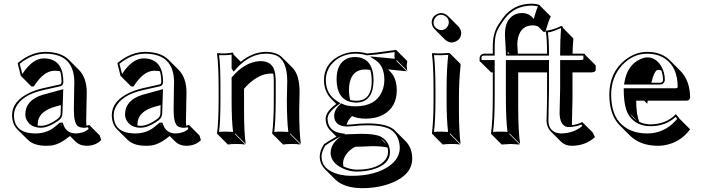

<svg xmlns="http://www.w3.org/2000/svg" viewBox="-20 -718 3773 1033"><path d="M310.1 -47.9H306.2L312 -42Q311 -45.4 310.1 -47.9ZM182.6 -42.5Q190.9 -41 200.2 -41Q240.7 -41.5 292 -80.1Q305.7 -91.8 306.2 -106L307.6 -152.3L281.7 -145.5Q194.8 -122.1 184.6 -66.4Q183.1 -56.2 182.6 -45.4Q182.6 -43.5 182.6 -42.5ZM444.8 -41.5Q452.6 -43 460 -45.9L516.6 10.7L524.4 35.6Q494.6 66.4 444.3 66.4Q408.7 65.4 387.2 44.4L356.4 13.7Q302.7 58.1 258.8 64.5Q244.1 66.4 226.6 66.4Q161.6 65.9 129.4 33.7L72.8 -22.5Q45.4 -50.8 44.9 -98.1Q44.9 -173.8 138.2 -218.3Q170.9 -233.9 210.9 -243.2L304.2 -264.2Q310.5 -268.1 311 -275.9Q311 -310.5 303.7 -334.5Q290 -337.4 271.5 -337.4Q213.9 -335.9 161.6 -252.4L148.4 -253.4L91.8 -310.1L75.2 -377L78.1 -380.9Q147.9 -438.5 225.1 -439Q307.6 -438 349.1 -397.5L405.8 -340.8Q446.3 -298.8 446.8 -220.2Q446.8 -215.8 445.8 -174.8Q443.8 -87.9 443.8 -69.3Q443.8 -53.7 444.8 -41.5ZM317.4 -58.1 319.8 -50.8Q335.9 -0.5 388.2 0Q430.7 -1 456.5 -23.9L453.6 -33.2Q442.4 -30.8 433.1 -30.3Q408.2 -31.2 397 -40.5Q377.4 -60.1 377.4 -126Q377.4 -144 378.9 -231.9Q379.9 -272.5 379.9 -276.9Q378.4 -428.2 225.1 -429.2Q150.9 -428.7 85.9 -374.5L100.1 -319.8Q154.8 -403.3 214.8 -403.8Q311 -403.8 319.8 -299.3Q320.8 -287.6 320.8 -275.9Q319.8 -259.8 307.1 -254.4H306.6L213.4 -233.4Q95.7 -207 64 -137.7Q55.2 -118.2 55.2 -98.1Q55.2 -6.3 157.2 -0.5Q164.1 0 169.9 0Q223.6 0 263.2 -26.9Q278.8 -37.6 299.3 -55.7L302.2 -58.1ZM320.3 -238.3 315.9 -106Q314.9 -85.4 297.9 -71.8Q242.7 -31.2 200.2 -30.8Q147.5 -30.8 124.5 -70.3Q116.2 -85.9 116.2 -102.1Q116.2 -178.7 209.5 -208Q216.3 -210 222.2 -211.4Z M846.7 -47.9H842.8L848.6 -42Q847.7 -45.4 846.7 -47.9ZM719.2 -42.5Q727.5 -41 736.8 -41Q777.3 -41.5 828.6 -80.1Q842.3 -91.8 842.8 -106L844.2 -152.3L818.4 -145.5Q731.4 -122.1 721.2 -66.4Q719.7 -56.2 719.2 -45.4Q719.2 -43.5 719.2 -42.5ZM981.4 -41.5Q989.3 -43 996.6 -45.9L1053.2 10.7L1061 35.6Q1031.2 66.4 981 66.4Q945.3 65.4 923.8 44.4L893.1 13.7Q839.4 58.1 795.4 64.5Q780.8 66.4 763.2 66.4Q698.2 65.9 666 33.7L609.4 -22.5Q582 -50.8 581.5 -98.1Q581.5 -173.8 674.8 -218.3Q707.5 -233.9 747.6 -243.2L840.8 -264.2Q847.2 -268.1 847.7 -275.9Q847.7 -310.5 840.3 -334.5Q826.7 -337.4 808.1 -337.4Q750.5 -335.9 698.2 -252.4L685.1 -253.4L628.4 -310.1L611.8 -377L614.7 -380.9Q684.6 -438.5 761.7 -439Q844.2 -438 885.7 -397.5L942.4 -340.8Q982.9 -298.8 983.4 -220.2Q983.4 -215.8 982.4 -174.8Q980.5 -87.9 980.5 -69.3Q980.5 -53.7 981.4 -41.5ZM854 -58.1 856.4 -50.8Q872.6 -0.5 924.8 0Q967.3 -1 993.2 -23.9L990.2 -33.2Q979 -30.8 969.7 -30.3Q944.8 -31.2 933.6 -40.5Q914.1 -60.1 914.1 -126Q914.1 -144 915.5 -231.9Q916.5 -272.5 916.5 -276.9Q915 -428.2 761.7 -429.2Q687.5 -428.7 622.6 -374.5L636.7 -319.8Q691.4 -403.3 751.5 -403.8Q847.7 -403.8 856.4 -299.3Q857.4 -287.6 857.4 -275.9Q856.4 -259.8 843.8 -254.4H843.3L750 -233.4Q632.3 -207 600.6 -137.7Q591.8 -118.2 591.8 -98.1Q591.8 -6.3 693.8 -0.5Q700.7 0 706.5 0Q760.3 0 799.8 -26.9Q815.4 -37.6 835.9 -55.7L838.9 -58.1ZM856.9 -238.3 852.5 -106Q851.6 -85.4 834.5 -71.8Q779.3 -31.2 736.8 -30.8Q684.1 -30.8 661.1 -70.3Q652.8 -85.9 652.8 -102.1Q652.8 -178.7 746.1 -208Q752.9 -210 758.8 -211.4Z M1589.8 -123.5Q1589.8 -8.8 1598.6 56.6L1542 0L1540 2.9L1596.7 59.6Q1578.6 56.6 1549.8 56.6Q1521 56.6 1502.9 59.6L1446.3 2.9L1444.3 0Q1453.1 -68.4 1453.1 -180.2V-277.8Q1453.1 -304.2 1450.2 -321.8Q1444.3 -322.3 1438 -322.3Q1377.9 -322.3 1316.4 -265.1Q1303.7 -252.9 1293 -240.2V-123.5Q1293 -7.3 1301.8 56.6L1245.1 0L1243.2 2.9L1299.8 59.6Q1281.2 56.6 1252.9 56.6Q1224.1 56.6 1206.1 59.6L1149.4 2.9L1147.5 0Q1156.2 -62 1156.2 -180.2V-234.9Q1156.2 -373 1147.5 -429.2L1149.4 -432.1Q1193.4 -427.7 1230.5 -435.1Q1233.4 -434.6 1234.4 -433.6Q1235.8 -430.7 1236.3 -424.8L1275.4 -385.7Q1340.3 -438.5 1411.1 -439Q1468.3 -438.5 1498 -409.2L1554.7 -352.5Q1591.3 -314.5 1591.8 -224.6Q1591.8 -208.5 1590.8 -173.8Q1589.8 -139.2 1589.8 -123.5ZM1238.8 -349.6 1236.3 -352.1 1238.3 -349.1ZM1523.4 -180.2Q1523.4 -196.3 1524.4 -231Q1525.4 -265.6 1525.4 -280.8Q1525.4 -394 1465.3 -419.9Q1442.4 -429.2 1411.1 -429.2Q1327.6 -429.2 1257.3 -355Q1251 -348.1 1246.1 -342.3L1237.3 -332.5L1226.1 -349.1V-424.3Q1194.3 -419.4 1158.7 -421.4Q1166.5 -362.3 1166 -234.9V-180.2Q1166 -65.9 1158.7 -8.3Q1178.2 -10.3 1196.3 -9.8Q1215.3 -9.8 1233.9 -8.3Q1226.1 -70.3 1226.1 -180.2V-300.8L1228.5 -303.7Q1292.5 -378.9 1367.2 -388.2Q1375 -389.2 1381.3 -389.2Q1441.4 -389.2 1456.5 -338.4Q1463.4 -314.5 1463.4 -277.8V-180.2Q1463.4 -72.3 1455.6 -8.3Q1475.1 -10.3 1493.2 -9.8Q1512.2 -9.8 1531.2 -8.3Q1523.4 -71.8 1523.4 -180.2Z M2114.7 -232.4Q2114.7 -143.1 2044.4 -102.5Q2003.9 -79.6 1948.7 -79.6Q1901.4 -80.1 1874.5 -93.3Q1849.1 -70.3 1845.2 -46.9H1846.2Q1849.1 -46.9 1875 -48.8Q1913.1 -53.7 1958 -54.2Q2060.1 -53.7 2099.1 -21Q2103.5 -17.1 2106.4 -14.2L2163.1 42.5Q2197.3 77.6 2197.8 134.8Q2197.8 221.2 2088.4 265.6Q2017.1 294.4 1928.7 294.4Q1831.1 293.5 1783.7 247.6L1727.5 191.4Q1700.7 163.1 1700.2 124Q1700.7 92.8 1723.1 58.1Q1743.2 43 1790 17.1L1755.4 -18.1Q1732.4 -42 1731.9 -79.1Q1732.9 -118.2 1789.1 -158.7L1761.7 -186.5Q1723.6 -226.1 1723.1 -287.1Q1723.1 -371.6 1800.3 -414.6Q1844.2 -438.5 1893.1 -439Q1927.2 -438.5 1954.1 -430.2Q1982.9 -431.6 2084 -445.8Q2099.6 -447.8 2111.8 -449.2L2114.7 -445.8L2171.4 -389.6Q2168.5 -375.5 2168.5 -363.3Q2168.5 -350.1 2171.4 -337.4L2114.7 -394L2111.8 -391.1L2168.5 -334.5Q2074.7 -344.2 2067.9 -344.7L2081.5 -330.6Q2114.3 -296.4 2114.7 -232.4ZM2056.6 56.6Q2051.3 47.9 2044.9 41Q2037.1 33.7 2028.8 28.8ZM2064.9 76.2Q2039.6 68.4 1979.5 68.4Q1974.1 68.4 1950.2 69.8Q1907.7 71.8 1890.6 71.8Q1844.7 96.7 1829.6 137.7Q1825.7 149.9 1825.7 160.6Q1826.2 169.9 1827.6 177.7Q1865.7 194.3 1899.9 194.8Q1999 194.8 2044.9 150.9Q2067.4 128.4 2067.9 101.1Q2067.9 87.4 2064.9 76.2ZM1864.3 -179.7Q1879.4 -176.3 1897 -175.8Q1971.2 -175.8 1979 -259.8Q1980 -271.5 1980 -284.2Q1979.5 -317.9 1972.2 -341.3Q1959.5 -344.2 1945.3 -344.2Q1876.5 -344.2 1861.3 -272.5Q1857.9 -254.9 1857.4 -235.4Q1857.9 -202.1 1864.3 -179.7ZM1989.7 -284.2Q1987.8 -167.5 1897 -166Q1791.5 -168 1791 -292Q1791 -377.9 1848.6 -403.3Q1867.2 -411.1 1889.2 -411.1Q1977.5 -411.1 1988.8 -310.5Q1989.7 -297.9 1989.7 -284.2ZM2047.9 -289.1Q2047.4 -362.8 2002 -393.1L1969.7 -414.6L2008.3 -411.1Q2026.9 -409.7 2103.5 -401.9Q2102.1 -411.6 2102.1 -419.9Q2102.1 -429.7 2103.5 -438Q2089.4 -436.5 2061 -432.1Q2000.5 -422.9 1954.6 -420.4H1953.1L1951.2 -420.9Q1924.8 -428.7 1893.1 -429.2Q1818.8 -429.2 1770.5 -379.9Q1733.4 -340.8 1732.9 -287.1Q1733.4 -208.5 1798.8 -170.9L1812.5 -162.6L1799.8 -153.8Q1743.2 -113.8 1742.2 -79.1Q1744.1 -15.1 1809.6 -2.4L1836.9 2L1813 16.1Q1806.6 19.5 1792 27.3Q1748.5 51.3 1730.5 64.9Q1710.4 97.2 1710 124Q1710 193.8 1798.8 218.8Q1833.5 228 1872.1 228Q2001 228 2076.7 173.3Q2130.4 133.3 2130.9 78.1Q2129.9 19.5 2092.3 -13.2Q2055.7 -43.9 1958 -43.9Q1914.1 -43.9 1876.5 -39.1H1875.5Q1846.7 -37.1 1846.2 -37.1Q1779.3 -39.6 1777.8 -94.2Q1778.8 -129.4 1811.5 -157.7L1816.4 -162.1L1822.8 -158.7Q1847.2 -146 1892.1 -146Q2000 -146 2035.2 -225.6Q2047.9 -254.9 2047.9 -289.1ZM1758.8 104Q1758.8 56.6 1810.5 18.1Q1820.3 11.2 1829.1 6.3L1831.5 4.9H1834Q1851.1 4.9 1892.1 2.9Q1916.5 2 1922.9 2Q1997.6 2 2027.3 16.6Q2031.2 18.6 2034.2 20.5Q2077.6 46.9 2078.1 101.1Q2078.1 164.6 1991.7 191.9Q1949.2 205.1 1899.9 205.1Q1850.6 205.1 1805.7 178.2Q1759.3 148.9 1758.8 104Z M2302.7 -597.2Q2302.7 -627.4 2331.1 -642.1Q2342.3 -647.5 2353.5 -647.9Q2374 -647 2389.2 -632.8L2445.8 -576.2Q2460.4 -560.1 2461.4 -540.5Q2461.4 -510.3 2432.6 -495.1Q2421.4 -489.7 2410.2 -489.3Q2389.6 -490.2 2374.5 -504.9L2317.9 -561.5Q2303.2 -577.6 2302.7 -597.2ZM2312.5 -234.9Q2312.5 -367.7 2303.7 -429.2L2305.7 -432.1Q2348.6 -428.7 2392.6 -433.1Q2398.4 -432.6 2399.9 -431.6L2456.5 -375Q2458 -372.1 2458 -366.2Q2449.2 -280.8 2449.2 -194.3V-123.5Q2449.2 -13.7 2458 56.6L2401.9 0L2399.4 2.9L2456.1 59.6Q2438 56.6 2409.2 56.6Q2380.4 56.6 2362.3 59.6L2305.7 2.9L2303.7 0Q2312.5 -68.4 2312.5 -180.2ZM2322.8 -234.9V-180.2Q2322.8 -72.8 2314.9 -8.3Q2334.5 -10.3 2352.5 -9.8Q2371.6 -9.8 2390.6 -8.3Q2382.8 -76.2 2382.8 -180.2V-251Q2382.8 -339.4 2391.6 -422.9Q2356 -419.9 2314.9 -421.4Q2322.8 -356.4 2322.8 -234.9ZM2312.5 -597.2Q2312.5 -571.8 2337.4 -560.1Q2345.7 -556.2 2353.5 -556.2Q2378.9 -556.2 2390.6 -580.6Q2394.5 -589.4 2394.5 -597.2Q2394.5 -622.6 2370.1 -634.3Q2361.3 -638.2 2353.5 -638.2Q2328.1 -638.2 2316.4 -613.3Q2312.5 -605 2312.5 -597.2Z M2686.5 -622.1Q2743.2 -697.8 2840.3 -698.2Q2870.6 -697.8 2885.7 -689L2886.7 -686L2943.4 -629.4Q2931.2 -607.4 2915 -547.4L2904.3 -546.4L2875.5 -575.2Q2861.8 -581.5 2846.2 -581.5Q2784.7 -581.5 2767.6 -516.6Q2763.2 -498 2763.2 -478.5Q2763.2 -469.2 2766.1 -429.2H2819.3H2923.3Q2923.3 -508.8 2916.5 -549.8L2918.5 -553.2Q2948.2 -555.2 2989.7 -573.7Q2995.6 -576.2 2999.5 -578.1Q3003.9 -577.6 3006.3 -575.7Q3008.3 -572.3 3008.8 -567.9L3064.9 -511.2Q3060.5 -456.1 3060.5 -429.2H3120.6Q3125 -428.7 3127 -426.8Q3127.9 -424.3 3128.4 -422.9L3185.1 -366.2V-341.3Q3183.6 -329.1 3161.1 -328.6H3060.1V-185.5Q3060.1 -150.4 3058.1 -96.7Q3057.1 -64.5 3057.1 -52.2Q3057.1 -48.3 3057.1 -44.9Q3088.4 -48.3 3112.3 -61.5L3168.9 -5.4L3181.2 19.5Q3129.9 66.4 3055.2 66.4Q3020.5 65.9 2999 44.9L2942.4 -11.7Q2920.9 -34.7 2920.4 -68.8Q2920.4 -81.1 2921.9 -124Q2923.8 -196.3 2923.3 -231V-328.6H2861.3H2816.9H2768.1V-143.6Q2768.1 -10.3 2778.3 56.6L2721.7 0L2719.7 2.9L2776.4 59.6Q2774.4 59.6 2728 56.6L2679.2 59.6L2622.6 2.9L2621.6 0Q2631.3 -64 2631.3 -200.2V-328.6H2622.1L2565.4 -384.8Q2562.5 -385.3 2561.5 -385.7Q2560.5 -388.2 2560.5 -391.1V-409.2Q2564.9 -426.8 2583.5 -429.2H2631.3V-469.2Q2631.3 -540 2662.1 -586.9Q2669.9 -599.1 2686.5 -622.1ZM2721.7 -429.2 2711.4 -439V-429.2ZM2694.8 -616.2Q2656.7 -564.5 2648.9 -535.6Q2641.6 -508.8 2641.6 -469.2V-418.9H2583.5Q2570.8 -418 2570.8 -409.2V-395H2641.6V-200.2Q2641.6 -71.3 2632.8 -8.3Q2650.4 -9.8 2671.4 -9.8Q2693.8 -9.8 2710.4 -8.3Q2701.7 -74.7 2701.7 -200.2V-395H2933.6V-231Q2933.6 -195.3 2931.6 -123Q2930.7 -81.1 2930.7 -68.8Q2930.7 -19 2972.7 -4.4Q2985.4 -0.5 2998.5 0Q3065.9 -1 3112.3 -39.6L3107.9 -48.3Q3076.7 -34.2 3033.7 -34.2Q2992.2 -42 2990.7 -108.9Q2990.7 -121.6 2991.7 -153.8Q2993.7 -207.5 2993.7 -242.2V-395H3104.5Q3113.3 -395.5 3118.7 -398.4V-418.9H2993.7V-429.2Q2993.7 -505.4 2998.5 -566.9Q2956.1 -548.8 2939.9 -545.4Q2933.6 -544.4 2927.7 -543.9Q2933.6 -504.9 2933.6 -429.2V-418.9H2701.7V-439Q2701.7 -452.1 2698.7 -492.7Q2696.3 -525.9 2696.8 -535.2Q2696.8 -608.9 2744.1 -636.7Q2763.7 -647.9 2789.6 -647.9Q2829.1 -647 2851.6 -615.7Q2863.8 -661.1 2874 -683.1Q2859.4 -687.5 2840.3 -688Q2747.6 -687 2694.8 -616.2Z M3616.2 -104 3636.2 -79.1 3692.9 -22.5Q3640.1 49.8 3551.8 64Q3534.7 66.4 3518.6 66.4Q3424.8 65.9 3369.1 11.2L3312.5 -45.4Q3307.1 -51.3 3303.2 -56.2Q3258.3 -110.8 3258.3 -209Q3258.3 -328.1 3343.3 -395.5Q3398.9 -439 3462.9 -439Q3538.6 -438.5 3583.5 -394L3640.1 -337.4Q3692.4 -284.2 3692.9 -193.4Q3690.9 -177.2 3674.8 -176.3H3464.8Q3462.9 -165 3462.4 -159.7L3445.8 -176.3H3402.8Q3403.3 -99.6 3419.9 -62Q3448.2 -49.3 3479 -48.8Q3565.4 -49.8 3616.2 -104ZM3537.6 -339.4Q3527.8 -342.3 3519.5 -342.3Q3501 -340.3 3484.4 -272.9H3533.2Q3546.4 -274.9 3547.4 -287.1Q3546.4 -315.9 3537.6 -339.4ZM3407.2 -68.8 3370.1 -106Q3377.9 -94.2 3386.7 -85.4Q3396.5 -75.7 3407.2 -68.8ZM3615.2 -88.9Q3561.5 -39.1 3479 -39.1Q3405.8 -39.1 3366.2 -93.8Q3363.3 -97.7 3361.8 -100.6Q3336.4 -142.6 3335.9 -232.9V-243.2H3618.2Q3625.5 -245.1 3626 -250Q3626 -352.1 3562.5 -399.4Q3522 -428.7 3462.9 -429.2Q3385.7 -429.2 3328.1 -368.2Q3268.6 -304.2 3268.1 -209Q3268.6 -113.8 3311 -62.5Q3363.8 -0.5 3461.9 0Q3552.7 0 3614.7 -68.8Q3619.6 -74.2 3623.5 -78.6ZM3337.4 -263.2 3339.4 -274.4Q3355 -369.6 3427.7 -400.9Q3447.3 -409.2 3462.9 -409.2Q3506.3 -409.2 3535.2 -365.7Q3556.6 -332 3557.1 -287.1Q3553.7 -265.6 3533.2 -263.2Z"/></svg>

Font: Linux Biolinum Shadow O
Style: Regular
Weight: 400
Designer: Philipp H. Poll
Foundry: Philipp H. Poll
Version: Version 1.0.4